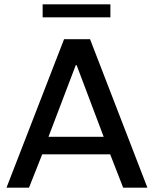

<svg xmlns="http://www.w3.org/2000/svg" viewBox="-20 -867 711 887"><path d="M10 0 276 -686H396L661 0H549L489 -154H175L114 0ZM204 -235H459L334 -566H330ZM177 -787V-847H490V-787Z"/></svg>

Font: Chivo Medium
Style: Regular
Weight: 400
Version: Version 2.002